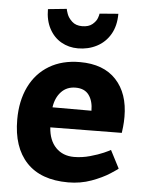

<svg xmlns="http://www.w3.org/2000/svg" viewBox="-55 -835 675 889"><g transform="rotate(5 282.0 -390.0)"><path d="M312 -109.9Q349.1 -109.9 386.5 -120.4Q423.8 -130.9 448.5 -141.8Q473.1 -152.8 480 -157.2L522.9 -74.2Q522.9 -72.3 488 -49.6Q453.1 -26.9 402.6 -8.5Q352.1 9.8 294.9 9.8Q168 9.8 101.6 -60.5Q35.2 -130.9 35.2 -259.8Q35.2 -346.7 67.1 -412.4Q99.1 -478 159.2 -513.9Q219.2 -549.8 301.8 -549.8Q411.6 -549.8 470.2 -486.8Q528.8 -423.8 528.8 -314.9Q528.8 -291 526.4 -268.6Q523.9 -246.1 522.9 -240.2L190.9 -236.8Q194.8 -176.8 227.3 -143.3Q259.8 -109.9 312 -109.9ZM192.9 -330.1H374Q374 -375 354 -402.6Q334 -430.2 292 -430.2Q251 -430.2 225.1 -402.6Q199.2 -375 192.9 -330.1ZM296.4 -716.3Q327.1 -716.3 344.2 -730.7Q361.3 -745.1 366.7 -760.5Q372.1 -775.9 372.1 -781.2L459 -788.1Q459 -731.9 436 -692.6Q413.1 -653.3 373.5 -632.8Q334 -612.3 286.1 -612.3Q243.2 -612.3 208.3 -632.3Q173.3 -652.3 152.8 -690.7Q132.3 -729 132.3 -781.2L219.2 -790Q219.2 -785.2 225.6 -767.1Q231.9 -749 249.5 -732.7Q267.1 -716.3 296.4 -716.3Z"/></g></svg>

Font: Kadwa
Style: Regular
Weight: 400
Designer: Sol Matas
Foundry: Sol Matas
Version: Version 1.000;PS 001.000;hotconv 1.0.70;makeotf.lib2.5.58329